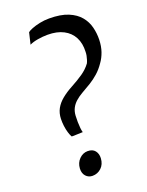

<svg xmlns="http://www.w3.org/2000/svg" viewBox="-165 -969 809 1058"><g transform="rotate(-20 240.0 -439.5)"><path d="M154 -234.5Q147.5 -246.5 142.2 -264Q137 -281.5 134.2 -302.5Q131.5 -323.5 132 -345Q133 -378 147.2 -404Q161.5 -430 187.8 -451.5Q214 -473 249.5 -492Q289.5 -513.5 320 -534.5Q350.5 -555.5 371 -583.5Q375 -591.5 378.2 -602Q381.5 -612.5 383.8 -624Q386 -635.5 386 -646Q388.5 -695 369.8 -731Q351 -767 313.2 -786.5Q275.5 -806 221 -806Q192.5 -806 163 -801Q133.5 -796 114.5 -786.5L130.5 -854Q137.5 -860.5 157 -868.2Q176.5 -876 203.5 -881.8Q230.5 -887.5 259.5 -887.5Q327 -887.5 370.5 -869.5Q414 -851.5 438.2 -822Q462.5 -792.5 471.5 -756.2Q480.5 -720 479.5 -683.5Q478.5 -645 467.8 -614Q457 -583 439.5 -559Q419.5 -529.5 396 -508.8Q372.5 -488 346.5 -472Q320.5 -456 293.5 -441Q269 -427 251.8 -411.5Q234.5 -396 225 -377.2Q215.5 -358.5 214 -334.5Q213 -317 213.2 -297.5Q213.5 -278 215.2 -261.5Q217 -245 220 -235.5L160.5 -233.5ZM136.5 -52.5Q138.5 -85.5 160 -106.8Q181.5 -128 209 -128Q238 -128 252 -110.2Q266 -92.5 264.5 -66Q262.5 -31.5 240.8 -11Q219 9.5 189 9.5Q166 9.5 150.5 -7.2Q135 -24 136.5 -52.5Z"/></g></svg>

Font: Merriweather 36pt Medium
Style: Italic
Weight: 500
Italic angle: -7.8°
Version: Version 2.101